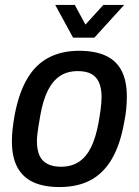

<svg xmlns="http://www.w3.org/2000/svg" viewBox="-20 -743 561 775"><path d="M220 12Q157 12 114.5 -7.5Q72 -27 50 -68Q28 -109 28 -173Q28 -197 31 -223.5Q34 -250 39 -278Q56 -368 90 -425.5Q124 -483 176.5 -510.5Q229 -538 299 -538Q363 -538 406 -518.5Q449 -499 470.5 -458Q492 -417 492 -353Q492 -329 489.5 -303Q487 -277 481 -248Q465 -158 431 -100.5Q397 -43 345 -15.5Q293 12 220 12ZM226 -70Q268 -70 298 -89.5Q328 -109 347.5 -148.5Q367 -188 378 -249Q383 -277 385.5 -295.5Q388 -314 389 -327.5Q390 -341 390 -351Q390 -387 379.5 -410.5Q369 -434 348 -445Q327 -456 294 -456Q252 -456 222.5 -436.5Q193 -417 173.5 -378.5Q154 -340 143 -279Q138 -251 135 -231.5Q132 -212 130.5 -198.5Q129 -185 129 -174Q129 -138 139.5 -115Q150 -92 172 -81Q194 -70 226 -70ZM481 -723 361 -591H275L203 -723H282L342 -612H296L397 -723Z"/></svg>

Font: Archivo SemiCondensed Medium
Style: Italic
Weight: 500
Width: 4
Italic angle: -10°
Designer: Hector Gatti
Foundry: Omnibus-Type
Version: Version 2.001